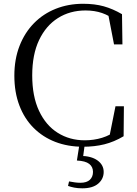

<svg xmlns="http://www.w3.org/2000/svg" viewBox="-20 -765 731 1022"><path d="M422 16.1Q341.2 16.1 274.3 -9.7Q207.5 -35.5 158.5 -84.7Q109.5 -133.8 83 -204Q56.4 -274.1 56.4 -362.1Q56.4 -449.6 83.9 -520.4Q111.3 -591.1 160.8 -641.5Q210.3 -691.9 277.2 -718.4Q344.2 -744.9 422.3 -744.9Q483.8 -744.9 532.2 -731.5Q580.6 -718 629.4 -689.5L631.7 -528.8H586.9L553.4 -702.3L604 -685.4V-650.8Q562.3 -682.3 522.9 -695.8Q483.6 -709.3 435.2 -709.3Q352.6 -709.3 288.6 -669Q224.6 -628.7 188 -551.7Q151.5 -474.7 151.5 -363.5Q151.5 -252.4 187.7 -175.1Q224 -97.7 287.3 -58Q350.7 -18.2 431.3 -18.2Q479.5 -18.2 523.1 -31.5Q566.8 -44.8 609.2 -76.2V-43.1L560.6 -29.3L594.7 -199.3H639.5L638 -39.8Q587.2 -9.6 535.4 3.2Q483.6 16.1 422 16.1ZM389.3 89.5 403.7 -1.8H431.8L420.8 81.2L406.9 64.5Q466.6 65.3 499.2 89.1Q531.9 112.9 531.9 150.3Q531.9 187.3 502.8 212.4Q473.7 237.4 418 237.4Q394.1 237.4 375.4 233.7Q356.7 230 342.1 224.6L347.5 200.7Q363.9 203.9 379 205.9Q394.1 207.9 407.7 207.9Q441.6 207.9 458.3 192.1Q475 176.3 475 149.9Q475 123.1 454.9 107.4Q434.8 91.7 389.3 89.5Z"/></svg>

Font: Noto Serif HK
Style: Regular
Weight: 200
Designer: Ryoko NISHIZUKA 西塚涼子 (kana & ideographs); Frank Grießhammer (Latin, Greek & Cyrillic); Wenlong ZHANG 张文龙 (bopomofo); San
Foundry: Adobe
Version: Version 2.001;hotconv 1.1.0;makeotfexe 2.6.0